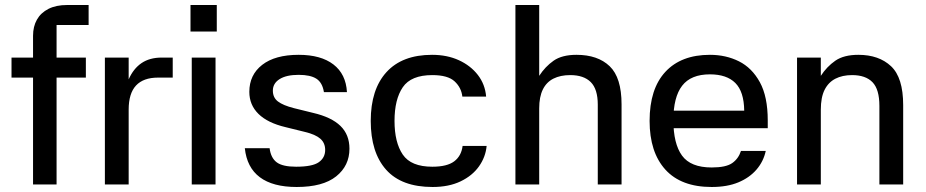

<svg xmlns="http://www.w3.org/2000/svg" viewBox="-20 -737 3699 767"><path d="M206 0H112V-594Q112 -631 127.5 -658.5Q143 -686 173.5 -701.5Q204 -717 248 -717H334V-637H206ZM26 -427V-507H323V-427Z M494 0H399V-507H494V-420Q513 -463 545.5 -485Q578 -507 626 -507H670V-427H611Q553 -427 523.5 -395.5Q494 -364 494 -299Z M841 -507V0H746V-507ZM741 -717H846V-611H741Z M1274 -369Q1268 -407 1244 -422.5Q1220 -438 1173 -438Q1124 -438 1097 -421Q1070 -404 1070 -375Q1070 -347 1090.5 -331.5Q1111 -316 1154 -305L1231 -286Q1304 -269 1340 -234Q1376 -199 1376 -143Q1376 -75 1323 -32.5Q1270 10 1165 10Q1070 10 1018 -29Q966 -68 958 -145H1057Q1062 -106 1085.5 -88.5Q1109 -71 1163 -71Q1228 -71 1253.5 -89Q1279 -107 1279 -138Q1279 -166 1259.5 -183Q1240 -200 1198 -210L1121 -229Q1049 -246 1012.5 -282Q976 -318 976 -370Q976 -438 1027.5 -478Q1079 -518 1173 -518Q1262 -518 1312 -479.5Q1362 -441 1366 -369Z M1708 10Q1584 10 1522.5 -59Q1461 -128 1461 -254Q1461 -380 1524 -449Q1587 -518 1706 -518Q1766 -518 1813 -496.5Q1860 -475 1889 -437.5Q1918 -400 1922 -351H1827Q1823 -387 1796 -412Q1769 -437 1707 -437Q1622 -437 1589 -388.5Q1556 -340 1556 -254Q1556 -168 1589 -119.5Q1622 -71 1707 -71Q1766 -71 1794.5 -92.5Q1823 -114 1828 -154H1924Q1920 -110 1893.5 -72.5Q1867 -35 1820 -12.5Q1773 10 1708 10Z M2134 0H2039V-717H2134V-434Q2158 -471 2191.5 -494.5Q2225 -518 2283 -518Q2368 -518 2415.5 -472.5Q2463 -427 2463 -320V0H2368V-319Q2368 -381 2340 -409Q2312 -437 2258 -437Q2219 -437 2191 -423Q2163 -409 2148.5 -379.5Q2134 -350 2134 -304Z M2625 -295H2953Q2952 -371 2917.5 -405.5Q2883 -440 2816 -440Q2740 -440 2705 -394.5Q2670 -349 2670 -257Q2670 -163 2704.5 -115.5Q2739 -68 2823 -68Q2880 -68 2905 -85.5Q2930 -103 2940 -134H3039Q3030 -92 3002 -59.5Q2974 -27 2929.5 -8.5Q2885 10 2823 10Q2701 10 2638 -59.5Q2575 -129 2575 -254Q2575 -382 2638 -450Q2701 -518 2816 -518Q2880 -518 2932 -492Q2984 -466 3015.5 -408.5Q3047 -351 3047 -256V-225H2624Z M3259 0H3164V-507H3259V-434Q3283 -471 3317 -494.5Q3351 -518 3409 -518Q3491 -518 3539.5 -472.5Q3588 -427 3588 -317V0H3493V-314Q3493 -380 3465.5 -408.5Q3438 -437 3384 -437Q3345 -437 3317 -422.5Q3289 -408 3274 -378Q3259 -348 3259 -299Z"/></svg>

Font: 42dot Sans Light Medium
Style: Regular
Weight: 500
Version: Version 1.000